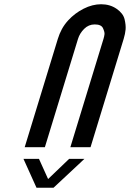

<svg xmlns="http://www.w3.org/2000/svg" viewBox="-20 -878 612 904"><path d="M300.9 -782C288.8 -768.7 278.9 -754.8 271.2 -740.5C263.5 -726.2 257.1 -711 252.3 -695L96.3 -185H191.3L347.3 -695C352.6 -712.3 362.2 -728 376.1 -742C390.1 -756 406.7 -763 426 -763C446.7 -763 459.7 -757 465 -745C470.4 -733 472.7 -723.8 472.1 -717.5C471.5 -711.2 469.9 -703.7 467.3 -695L311.3 -185H406.3L562.3 -695C567.1 -711 570.2 -725.8 571.4 -739.5C572.5 -753.2 570.9 -769.2 566.5 -787.5C562.1 -805.8 549.6 -822.2 529 -836.5C508.4 -850.8 484.1 -858 456.1 -858C428.8 -858 401.3 -851 373.7 -837C346.1 -823 321.8 -804.7 300.9 -782ZM206.5 -35 163.5 -130H90.5L151.9 6H231.9L377.5 -130H305.5Z"/></svg>

Font: Din Kursivschrift
Style: Condensed Italic Polish
Weight: 400
Version: Version 1.07